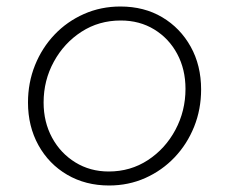

<svg xmlns="http://www.w3.org/2000/svg" viewBox="-20 -558 704 590"><path d="M315 12Q243 12 186.5 -21Q130 -54 98 -112Q66 -170 66 -243Q66 -304 87.5 -357.5Q109 -411 147.5 -451.5Q186 -492 238 -515Q290 -538 350 -538Q423 -538 478.5 -505Q534 -472 566 -414.5Q598 -357 598 -283Q598 -222 576.5 -168.5Q555 -115 516.5 -74.5Q478 -34 426.5 -11Q375 12 315 12ZM314 -31Q381 -31 434.5 -66Q488 -101 519 -159Q550 -217 550 -285Q550 -345 524.5 -392.5Q499 -440 454 -467.5Q409 -495 351 -495Q284 -495 230.5 -460.5Q177 -426 145.5 -368.5Q114 -311 114 -243Q114 -183 140 -135Q166 -87 211.5 -59Q257 -31 314 -31Z"/></svg>

Font: Plus Jakarta Sans ExtraLight
Style: Italic
Weight: 200
Italic angle: -8°
Designer: Gumpita Rahayu
Foundry: Tokotype
Version: Version 2.071; ttfautohint (v1.8.4.7-5d5b);gftools[0.9.29]